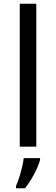

<svg xmlns="http://www.w3.org/2000/svg" viewBox="-20 -780 298 1021"><path d="M173 0H85V-760H173ZM193 70Q189 88 176.5 115.5Q164 143 147.5 171Q131 199 113 221H65V209Q73 192 81.5 165.5Q90 139 97 110.5Q104 82 106 61H193Z"/></svg>

Font: Noto Sans Medefaidrin
Style: Regular
Weight: 400
Designer: Dalton Maag Ltd
Foundry: Dalton Maag Ltd
Version: Version 1.002; ttfautohint (v1.8.4.7-5d5b)